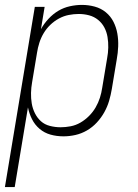

<svg xmlns="http://www.w3.org/2000/svg" viewBox="-43 -548 563 783"><path d="M-23 215 99 -520H139L124 -429Q136 -451 154.5 -471Q173 -491 195 -504Q217 -517 242 -522.5Q267 -528 291 -528Q318 -528 343.5 -521Q369 -514 388.5 -498Q408 -482 419.5 -459.5Q431 -437 435.5 -411.5Q440 -386 439 -359Q438 -332 433 -305L413 -185Q409 -161 402 -137Q395 -113 382.5 -90.5Q370 -68 352 -48.5Q334 -29 311.5 -16Q289 -3 264.5 2.5Q240 8 216 8Q188 8 163 1Q138 -6 118.5 -22.5Q99 -39 87.5 -62Q76 -85 71 -110L17 215ZM204 -29Q224 -29 245 -33Q266 -37 285 -48Q304 -59 320 -75Q336 -91 347 -110Q358 -129 364.5 -149.5Q371 -170 374 -191L394 -311Q398 -332 398.5 -354Q399 -376 395.5 -397Q392 -418 382.5 -436Q373 -454 357 -467Q341 -480 320.5 -485.5Q300 -491 278 -491Q258 -491 237.5 -487Q217 -483 197.5 -472.5Q178 -462 162 -446.5Q146 -431 135 -412.5Q124 -394 117.5 -373.5Q111 -353 108 -333L88 -213Q84 -191 83.5 -169Q83 -147 86.5 -126Q90 -105 99.5 -86Q109 -67 124 -53.5Q139 -40 160.5 -34.5Q182 -29 204 -29Z"/></svg>

Font: Iosevka Term Curly XLt Obl
Style: Regular
Weight: 200
Italic angle: -9°
Designer: Belleve Invis
Foundry: Belleve Invis
Version: Version 32.3.0